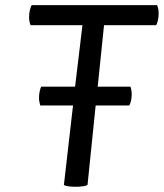

<svg xmlns="http://www.w3.org/2000/svg" viewBox="-20 -715 630 738"><path d="M476.6 -309.6Q480.5 -314.5 483.4 -327.1Q486.3 -339.8 486.3 -352.5Q486.3 -363.3 484.4 -370.1Q483.4 -377 481.4 -381.8Q439.5 -381.8 355.5 -381.8Q361.3 -441.4 379.9 -618.2Q429.7 -618.2 580.1 -618.2Q584 -624 586.9 -636.7Q589.8 -649.4 589.8 -664.1Q589.8 -674.8 587.9 -682.6Q585.9 -690.4 584 -695.3Q422.9 -695.3 101.6 -695.3Q98.6 -689.5 94.7 -675.8Q91.8 -663.1 91.8 -649.4Q91.8 -637.7 93.8 -629.9Q95.7 -622.1 97.7 -618.2Q164.1 -618.2 296.9 -618.2Q290 -558.6 268.6 -381.8Q236.3 -381.8 138.7 -381.8Q135.7 -377.9 132.8 -365.2Q129.9 -352.5 129.9 -338.9Q129.9 -328.1 131.8 -322.3Q132.8 -315.4 134.8 -309.6Q176.8 -309.6 260.7 -309.6Q252 -233.4 225.6 -3.9Q232.4 0 242.2 1Q252.9 2.9 271.5 2.9Q287.1 2.9 298.8 1Q309.6 0 316.4 -3.9Q327.1 -106.4 347.7 -309.6Q379.9 -309.6 476.6 -309.6Z"/></svg>

Font: cl
Style: Italic
Weight: 400
Designer: Mitja Miklavcic
Version: Version 7.504; 2011; Build 1022